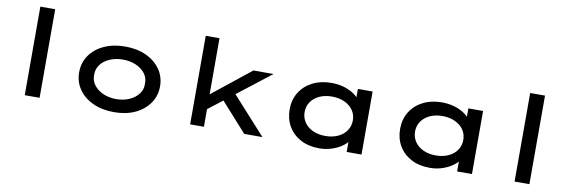

<svg xmlns="http://www.w3.org/2000/svg" viewBox="-53 -1155 4688 1580"><g transform="rotate(10 2290.5 -365.0)"><path d="M182 0V-740H306V0Z M928 10Q829 10 752.5 -25Q676 -60 633 -122.5Q590 -185 590 -264Q590 -344 633 -406Q676 -468 752.5 -503Q829 -538 928 -538Q1028 -538 1103.5 -503Q1179 -468 1222.5 -406Q1266 -344 1266 -264Q1266 -185 1222.5 -122.5Q1179 -60 1103.5 -25Q1028 10 928 10ZM928 -99Q988 -99 1036.5 -120.5Q1085 -142 1113.5 -179Q1142 -216 1140 -264Q1142 -313 1113.5 -350Q1085 -387 1036.5 -408Q988 -429 928 -429Q868 -429 819 -408Q770 -387 742 -350Q714 -313 715 -264Q714 -216 742 -179Q770 -142 819 -120.5Q868 -99 928 -99Z M1666 -137 1655 -252 2000 -527H2168ZM1564 0V-740H1679V0ZM2016 0 1762 -283 1845 -357 2168 0Z M2644 10Q2555 10 2488.5 -25Q2422 -60 2385.5 -122Q2349 -184 2349 -264Q2349 -344 2387 -406Q2425 -468 2493.5 -503Q2562 -538 2650 -538Q2704 -538 2749.5 -525.5Q2795 -513 2829.5 -491.5Q2864 -470 2884 -445.5Q2904 -421 2906 -396L2873 -395V-527H2996V0H2872V-142L2898 -135Q2896 -111 2874.5 -85.5Q2853 -60 2818.5 -38.5Q2784 -17 2739 -3.5Q2694 10 2644 10ZM2675 -99Q2735 -99 2781 -120.5Q2827 -142 2852 -179.5Q2877 -217 2877 -264Q2877 -311 2852 -348Q2827 -385 2781 -406.5Q2735 -428 2675 -428Q2615 -428 2569.5 -406.5Q2524 -385 2499 -348Q2474 -311 2474 -264Q2474 -217 2499 -179.5Q2524 -142 2569.5 -120.5Q2615 -99 2675 -99Z M3567 10Q3478 10 3411.5 -25Q3345 -60 3308.5 -122Q3272 -184 3272 -264Q3272 -344 3310 -406Q3348 -468 3416.5 -503Q3485 -538 3573 -538Q3627 -538 3672.5 -525.5Q3718 -513 3752.5 -491.5Q3787 -470 3807 -445.5Q3827 -421 3829 -396L3796 -395V-527H3919V0H3795V-142L3821 -135Q3819 -111 3797.5 -85.5Q3776 -60 3741.5 -38.5Q3707 -17 3662 -3.5Q3617 10 3567 10ZM3598 -99Q3658 -99 3704 -120.5Q3750 -142 3775 -179.5Q3800 -217 3800 -264Q3800 -311 3775 -348Q3750 -385 3704 -406.5Q3658 -428 3598 -428Q3538 -428 3492.5 -406.5Q3447 -385 3422 -348Q3397 -311 3397 -264Q3397 -217 3422 -179.5Q3447 -142 3492.5 -120.5Q3538 -99 3598 -99Z M4275 0V-740H4399V0Z"/></g></svg>

Font: Lexend Tera Medium
Style: Regular
Weight: 500
Designer: Bonnie Shaver-Troup, Thomas Jockin
Foundry: Lexend
Version: Version 1.007